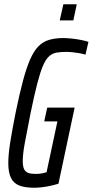

<svg xmlns="http://www.w3.org/2000/svg" viewBox="-20 -875 436 903"><path d="M141 8Q99 8 72 -2Q45 -12 32 -37.5Q19 -63 19 -108Q19 -148 28 -205Q37 -262 53 -343Q71 -431 87.5 -493Q104 -555 121.5 -595Q139 -635 160.5 -657Q182 -679 211 -687.5Q240 -696 278 -696Q296 -696 318.5 -693.5Q341 -691 361.5 -687Q382 -683 396 -678L382 -618Q369 -622 352 -625Q335 -628 319.5 -629.5Q304 -631 295 -631Q266 -631 246 -627.5Q226 -624 210.5 -610Q195 -596 182 -565.5Q169 -535 155 -481Q141 -427 124 -344Q107 -259 97 -204.5Q87 -150 87 -119Q87 -93 93 -80Q99 -67 112.5 -62Q126 -57 147 -57Q158 -57 167 -58Q176 -59 184.5 -61Q193 -63 199 -65L250 -304H188L202 -369H331L255 -11Q239 -6 219 -1.5Q199 3 178.5 5.5Q158 8 141 8ZM261 -779 278 -855H341L325 -779Z"/></svg>

Font: Saira UltraCondensed Medium
Style: Italic
Weight: 500
Width: 1
Italic angle: -12°
Designer: Hector Gatti with collaboration of the Omnibus-Type team
Foundry: Omnibus-Type
Version: Version 1.101